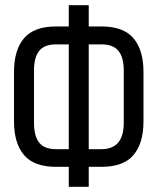

<svg xmlns="http://www.w3.org/2000/svg" viewBox="-20 -720 609 740"><path d="M371 -618Q456 -618 494.5 -572.5Q533 -527 533 -443V-252Q533 -168 494.5 -122.5Q456 -77 371 -77H322V0H245V-77H196Q111 -77 72.5 -122.5Q34 -168 34 -252V-443Q34 -527 72.5 -572.5Q111 -618 196 -618H245V-700H322V-618ZM196 -549Q151 -549 131 -524Q111 -499 111 -448V-247Q111 -196 131 -170.5Q151 -145 196 -145H245V-549ZM371 -145Q457 -145 457 -247V-448Q457 -499 436.5 -524Q416 -549 371 -549H322V-145Z"/></svg>

Font: Bebas Neue Regular
Style: Regular
Weight: 400
Designer: Ryoichi Tsunekawa & LGV (GE)
Foundry: Free Software Foundation, Inc.
Version: Version 1.003 August 13, 2016